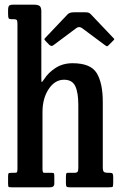

<svg xmlns="http://www.w3.org/2000/svg" viewBox="-20 -800 515 820"><path d="M39 -718H29.5Q18.5 -718 16.5 -722.8Q14.5 -727.5 14.5 -742V-756Q14.5 -771 18.8 -775.5Q23 -780 36 -780H125.5Q140.5 -780 148.5 -775Q156.5 -770 156.5 -751V-477Q156.5 -452.5 157.5 -449.8Q158.5 -447 169 -462.5Q186 -489.5 217.2 -509.8Q248.5 -530 290 -530Q367.5 -530 393.2 -487.5Q419 -445 419 -364.5V-85Q419 -70 423.8 -66Q428.5 -62 440.5 -62H448.5Q458 -62 460.8 -58.5Q463.5 -55 463.5 -44.5V-21.5Q463.5 -5 461.2 -2.5Q459 0 442.5 0H278.5Q267.5 0 264.5 -3Q261.5 -6 261.5 -17.5V-41Q261.5 -49.5 262.2 -55.8Q263 -62 270 -62H300Q306.5 -62 310.5 -65.5Q314.5 -69 314.5 -83V-351Q314.5 -404.5 301.5 -432Q288.5 -459.5 253.5 -459.5Q214.5 -459.5 188 -419.8Q161.5 -380 161.5 -321.5V-79.5Q161.5 -62 167.5 -62H201Q209.5 -62 210.8 -58.5Q212 -55 212 -41.5V-16Q212 0 193.5 0H30.5Q18 0 16.2 -2.5Q14.5 -5 14.5 -17.5V-45.5Q14.5 -57.5 16.8 -59.8Q19 -62 30.5 -62H39.5Q48 -62 51.2 -63.5Q54.5 -65 54.5 -78.5V-698Q54.5 -711 51.5 -714.5Q48.5 -718 39 -718ZM189.5 -609.5 175 -624.5Q169.5 -630.5 169.5 -632.5Q169.5 -634.5 175 -640L269 -739Q277 -747.5 295.5 -747.5H345Q355 -747.5 359.2 -745.5Q363.5 -743.5 368 -739L464 -638Q468 -634.5 468 -632.8Q468 -631 464 -627L444.5 -607.5Q439 -602 437 -602.2Q435 -602.5 428.5 -607L331 -679.5Q318 -689 306 -680L207.5 -606.5Q199 -600 189.5 -609.5Z"/></svg>

Font: Besley* Condensed Medium
Style: Regular
Weight: 500
Width: 3
Designer: Owen Earl
Foundry: indestructible type*
Version: Version 3.000; ttfautohint (v1.8.3)